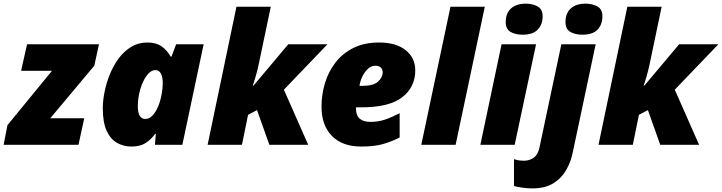

<svg xmlns="http://www.w3.org/2000/svg" viewBox="-40 -797 3975 1057"><path d="M-20 0 1 -107.9 246.1 -407.2H76.2L108.9 -553.2H504.9L479 -435.1L236.8 -146H423.8L392.1 0Z M683.1 9.8Q640.6 9.8 604.7 -10.3Q568.8 -30.3 547.4 -76.4Q525.9 -122.6 525.9 -201.2Q525.9 -241.7 535.4 -290Q544.9 -338.4 564.2 -386.5Q583.5 -434.6 612.8 -474.6Q642.1 -514.6 681.9 -538.8Q721.7 -563 772 -563Q819.3 -563 849.6 -541.7Q879.9 -520.5 899.9 -484.9H903.8L929.7 -553.2H1081.1L963.9 0H813L817.9 -60.1H814Q792 -29.3 762 -9.8Q731.9 9.8 683.1 9.8ZM760.7 -142.1Q782.2 -142.1 800.3 -161.9Q818.4 -181.6 831.3 -212.9Q844.2 -244.1 850.1 -279.8Q856 -310.1 856 -340.8Q856 -372.6 845.9 -391.8Q835.9 -411.1 815.9 -411.1Q790 -411.1 767.8 -381.1Q745.6 -351.1 732.2 -305.4Q718.8 -259.8 718.8 -211.9Q718.8 -142.1 760.7 -142.1Z M1103 0 1261.7 -759.8H1450.7L1382.8 -436Q1377 -409.2 1367.4 -376Q1357.9 -342.8 1351.6 -326.2H1356L1546.9 -553.2H1762.7L1522.9 -303.2L1656.7 0H1442.9L1375 -190.9L1325.7 -165L1292 0Z M1948.7 9.8Q1844.2 9.8 1787.1 -48.8Q1730 -107.4 1730 -209Q1730 -276.9 1749.3 -340.3Q1768.6 -403.8 1807.9 -454.1Q1847.2 -504.4 1906.7 -533.7Q1966.3 -563 2046.9 -563Q2140.1 -563 2193.1 -521Q2246.1 -479 2246.1 -409.2Q2246.1 -317.9 2174.8 -262Q2103.5 -206.1 1948.7 -206.1H1919.9V-198.2Q1919.9 -126 2000 -126Q2042 -126 2079.6 -138.7Q2117.2 -151.4 2160.2 -173.8V-40Q2115.7 -17.6 2068.4 -3.9Q2021 9.8 1948.7 9.8ZM1939 -324.2H1953.1Q2017.1 -324.2 2042 -348.4Q2066.9 -372.6 2066.9 -397.9Q2066.9 -413.6 2057.1 -424.3Q2047.4 -435.1 2025.9 -435.1Q2003.9 -435.1 1985.4 -418Q1966.8 -400.9 1954.6 -375.2Q1942.4 -349.6 1939 -324.2Z M2279.3 0 2439.9 -759.8H2628.9L2468.3 0Z M2837.4 -606Q2797.4 -606 2770.8 -621.3Q2744.1 -636.7 2744.1 -674.8Q2744.1 -724.6 2773.4 -750.7Q2802.7 -776.9 2854.5 -776.9Q2892.1 -776.9 2919.7 -761.5Q2947.3 -746.1 2947.3 -708Q2947.3 -662.1 2920.4 -634Q2893.6 -606 2837.4 -606ZM2604.5 0 2721.2 -553.2H2911.1L2793.5 0Z M3166.5 -606Q3126.5 -606 3099.9 -621.3Q3073.2 -636.7 3073.2 -674.8Q3073.2 -724.6 3102.5 -750.7Q3131.8 -776.9 3183.6 -776.9Q3221.2 -776.9 3248.8 -761.5Q3276.4 -746.1 3276.4 -708Q3276.4 -662.1 3249.8 -634Q3223.1 -606 3166.5 -606ZM2890.6 240.2Q2864.3 240.2 2835.4 236.1Q2806.6 231.9 2789.6 227.1V79.1Q2807.6 85 2819.8 86.4Q2832 87.9 2844.2 87.9Q2874.5 87.9 2897.9 71.3Q2921.4 54.7 2929.7 16.1L3050.3 -553.2H3239.3L3112.3 45.9Q3102.1 95.7 3076.4 140.1Q3050.8 184.6 3005.6 212.4Q2960.4 240.2 2890.6 240.2Z M3254.9 0 3413.6 -759.8H3602.5L3534.7 -436Q3528.8 -409.2 3519.3 -376Q3509.8 -342.8 3503.4 -326.2H3507.8L3698.7 -553.2H3914.6L3674.8 -303.2L3808.6 0H3594.7L3526.9 -190.9L3477.5 -165L3443.8 0Z"/></svg>

Font: Open Sans ExtraBold
Style: Italic
Weight: 800
Italic angle: -12°
Designer: Monotype Design Team
Foundry: Monotype Imaging Inc.
Version: Version 3.000; ttfautohint (v1.8.4)